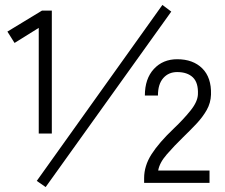

<svg xmlns="http://www.w3.org/2000/svg" viewBox="-20 -741 913 778"><path d="M137 -200V-628L39 -567L10 -613L150 -698H190V-200ZM165 17 129 -8 638 -721 674 -694ZM564 0V-19Q564 -69 594 -116Q624 -163 685 -221Q723 -257 752 -293Q781 -329 782 -359Q784 -406 761.5 -427.5Q739 -449 698 -449Q663 -449 641.5 -424.5Q620 -400 620 -354H567Q567 -422 603.5 -461.5Q640 -501 698 -501Q762 -501 799.5 -464Q837 -427 835 -358Q834 -324 817.5 -295Q801 -266 775.5 -239Q750 -212 722 -185Q686 -150 656 -115.5Q626 -81 621 -50H829V0Z"/></svg>

Font: Zen Kaku Gothic Antique
Style: Regular
Weight: 400
Designer: Yoshimichi Ohira
Foundry: Positype
Version: Version 1.001